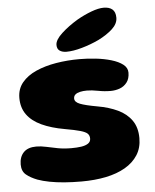

<svg xmlns="http://www.w3.org/2000/svg" viewBox="-52 -753 658 817"><g transform="rotate(-5 276.5 -345.0)"><path d="M263.5 19.5Q224.5 19.5 190 16.8Q155.5 14 127 8.5Q98.5 3 76.5 -5Q48 -16 29.8 -31Q11.5 -46 11.5 -75Q11.5 -107.5 29.8 -126.5Q48 -145.5 84 -145.5Q104 -145.5 126.2 -140.5Q148.5 -135.5 174.8 -130.5Q201 -125.5 233 -125.5Q256 -125.5 274.8 -128.2Q293.5 -131 304.5 -138.5Q315.5 -146 315.5 -159.5Q315.5 -172.5 307.5 -180.5Q299.5 -188.5 277 -195Q254.5 -201.5 211.5 -209Q154.5 -219 114 -237.8Q73.5 -256.5 52 -286Q30.5 -315.5 30.5 -357.5Q30.5 -396 52.8 -423Q75 -450 113.2 -467Q151.5 -484 199.5 -492Q247.5 -500 299 -500Q333.5 -500 369.2 -496Q405 -492 435.2 -483Q465.5 -474 484 -459.8Q502.5 -445.5 502.5 -425Q502.5 -399 490.2 -383Q478 -367 459.2 -360.2Q440.5 -353.5 420.5 -353.5Q393.5 -353.5 366.8 -358.8Q340 -364 319.5 -364Q303 -364 290 -361Q277 -358 269.8 -351.8Q262.5 -345.5 262.5 -335Q262.5 -319.5 285 -310.8Q307.5 -302 358 -293Q407 -284.5 444.5 -266.8Q482 -249 503.2 -218.8Q524.5 -188.5 524.5 -143Q524.5 -101.5 505 -71Q485.5 -40.5 450.5 -20.2Q415.5 0 368 9.8Q320.5 19.5 263.5 19.5ZM247.5 -536Q230.5 -536 219 -543.5Q207.5 -551 207.5 -568.5Q207.5 -590 237 -617.2Q266.5 -644.5 307.5 -669Q337.5 -686 368.2 -697.5Q399 -709 421 -709Q445 -709 458.2 -697.8Q471.5 -686.5 471.5 -662Q471.5 -636.5 447.8 -614.5Q424 -592.5 387 -574Q352 -557.5 314.2 -546.8Q276.5 -536 247.5 -536Z"/></g></svg>

Font: Gluten
Style: Bold
Weight: 700
Designer: Tyler Finck
Foundry: Etcetera Type Company
Version: Version 1.204